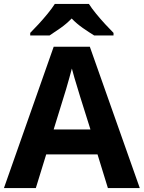

<svg xmlns="http://www.w3.org/2000/svg" viewBox="-20 -954 729 974"><path d="M527.3 0 474.7 -170.8H214.4L161.8 0H0L252.4 -717H435.7L689.1 0ZM386.4 -463.9Q381.5 -480.7 373.5 -506.7Q365.5 -532.6 357.5 -559.5Q349.5 -586.4 344.6 -606.3Q339.6 -586.3 331.1 -556.9Q322.7 -527.6 315.2 -501.2Q307.7 -474.9 303.7 -463.9L252.2 -297.1H438.9ZM430.9 -934.2Q444.8 -912.2 467.3 -884.7Q489.8 -857.2 513.8 -831.2Q537.8 -805.1 555.9 -787.1V-774.2H457.5Q431.5 -790.2 400.5 -811.7Q369.6 -833.2 343.5 -860.2Q317.5 -833.2 287.6 -812.2Q257.6 -791.2 231.6 -774.2H133.3V-787.1Q152.3 -806.1 175.8 -831.7Q199.3 -857.2 221.8 -884.7Q244.2 -912.2 258.2 -934.2Z"/></svg>

Font: Noto Sans Hebrew
Style: Regular
Weight: 400
Designer: Monotype Design Team
Foundry: Monotype Imaging Inc.
Version: Version 2.003;January 10, 2023;FontCreator 14.0.0.2877 64-bi